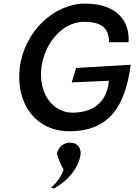

<svg xmlns="http://www.w3.org/2000/svg" viewBox="-20 -725 756 1065"><path d="M705 -366 402 -348 378 -268 584 -277 583 -267C566 -129 460 -100 382 -100C274 -100 192 -205 210 -351C226 -483 325 -604 446 -604C522 -604 586 -583 585 -491H693C701 -598 638 -705 451 -705C282 -705 115 -552 90 -351C65 -148 181 3 364 3C587 3 675 -137 705 -366ZM296 129C306 162 320 195 333 216C317 260 289 294 263 317C267 318 275 319 280 320C358 278 418 203 427 131C431 98 410 70 378 67H377C338 61 301 90 296 129Z"/></svg>

Font: Bluebird
Style: LiObl
Weight: 300
Designer: Jasper
Foundry: Cannot Into Space Fonts
Version: Version 0.98